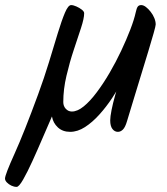

<svg xmlns="http://www.w3.org/2000/svg" viewBox="-60 -531 655 751"><path d="M214.3 -15.3Q185 -15.3 166.3 -32.7Q147.6 -50.1 143.2 -75.5Q127 -39 106.9 8.2Q86.8 55.3 66.9 98.9Q47.1 142.4 30.6 171.2Q14.1 200 5 200Q-5.1 200 -15.5 195.1Q-25.8 190.2 -33.1 182.6Q-40.4 175 -40.4 167.3Q-40.4 152.9 -3.3 70.7Q33.9 -11.4 89.4 -162.6Q112.7 -226.2 131.7 -288.3Q150.6 -350.3 165.9 -400.8Q181.3 -451.2 194 -481.2Q206.7 -511.1 218.2 -511.1Q226.6 -511.1 238.6 -505.8Q250.6 -500.6 259.9 -493.3Q269.2 -486 269.2 -479.3Q269.2 -459.2 256.8 -421.3Q244.3 -383.4 228.4 -335.5Q212.4 -287.5 200 -234.7Q187.5 -181.8 187.5 -132Q187.5 -116 197.3 -105.4Q207.1 -94.8 221.1 -94.8Q243.1 -94.8 267.9 -115.2Q292.7 -135.5 318.4 -169.9Q344.2 -204.2 368.7 -246.2Q393.2 -288.2 413.9 -332.1Q434.6 -376 449.7 -415.3Q464.8 -454.5 470.9 -482.8Q474.3 -498.8 478.7 -504.9Q483.1 -511.1 492.5 -511.1Q500.9 -511.1 510.6 -503.8Q520.2 -496.5 529.2 -485Q538.2 -473.6 543.6 -460.4Q549 -447.3 549 -435.2Q549 -429.9 541 -401.4Q533.1 -372.9 520.1 -330.4Q507.1 -287.9 492.1 -238.7Q477.1 -189.5 462.6 -142.1Q448 -94.7 436.9 -57.3Q429.9 -33.3 420.8 -24.3Q411.7 -15.3 401.2 -15.3Q388.4 -15.3 379.8 -26.5Q371.1 -37.7 371.1 -60.2Q371.1 -74.2 376.3 -100.5Q381.5 -126.8 390.5 -158.7Q399.5 -190.6 410.3 -222.5Q421.2 -254.5 431.9 -280L445.8 -269.4Q436.6 -246.9 419 -214.6Q401.5 -182.2 378.6 -147.5Q355.7 -112.9 328.6 -82.9Q301.6 -52.8 272.5 -34Q243.5 -15.3 214.3 -15.3Z"/></svg>

Font: Kalam Variable Light
Style: Regular
Weight: 300
Designer: Lipi Raval, Jonny Pinhorn
Foundry: Indian Type Foundry
Version: Version 3.000